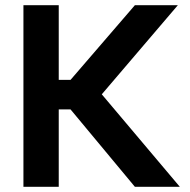

<svg xmlns="http://www.w3.org/2000/svg" viewBox="-20 -720 733 740"><path d="M70.3 -700H206.4V-412.2H251.9L499.9 -700H665.5L372.3 -356.5L673.1 0H499.9L251.9 -298.3H206.4V0H70.3Z"/></svg>

Font: AF Albert Sans Medium
Style: Regular
Weight: 500
Designer: Andreas Rasmussen
Foundry: a.Foundry
Version: Version 1.300;Glyphs 3.2 (3231)